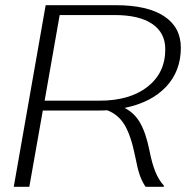

<svg xmlns="http://www.w3.org/2000/svg" viewBox="-20 -720 717 740"><path d="M460 -304Q497 -286 519.5 -247.5Q542 -209 556 -140Q566 -89 579 -57.5Q592 -26 612 -4L611 0H541Q527 -21 518.5 -45.5Q510 -70 501 -117Q485 -197 460.5 -238Q436 -279 393 -295Q381 -294 355 -294H145L93 0H33L156 -700H426Q548 -700 612.5 -657.5Q677 -615 677 -536Q677 -446 620 -385.5Q563 -325 460 -304ZM617 -530Q617 -594 566.5 -628Q516 -662 422 -662H210L152 -332H364Q480 -332 548.5 -385.5Q617 -439 617 -530Z"/></svg>

Font: Fahkwang ExtraLight
Style: Italic
Weight: 275
Italic angle: -10°
Designer: Suppakit Chalermlarp | Katatrad Co.,Ltd.
Foundry: Cadson Demak Co.,Ltd.
Version: Version 1.000; ttfautohint (v1.6)